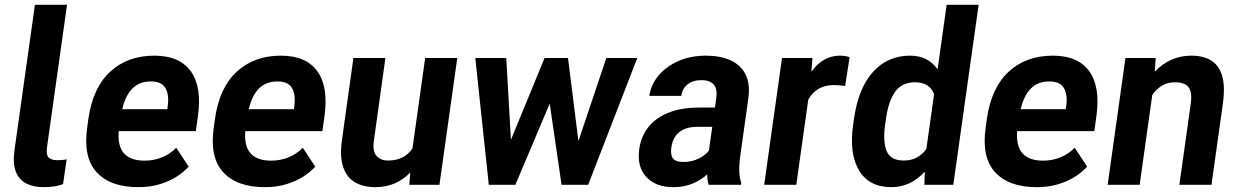

<svg xmlns="http://www.w3.org/2000/svg" viewBox="-20 -770 5168 800"><path d="M259.3 -750 176.3 -159.7Q171.4 -125 182.6 -113.8Q193.8 -102.5 218.3 -102.5Q242.7 -102.5 257.8 -106.4L242.7 -2.9Q211.4 9.8 160.6 9.8Q118.2 9.8 88.4 -5.9Q58.6 -21.5 45.7 -55.7Q32.7 -89.8 40.5 -145.5L125.5 -750Z M804.7 -285.6 795.9 -223.6H474.6Q469.7 -160.2 497.3 -130.4Q524.9 -100.6 582.5 -100.6Q620.1 -100.6 654.1 -114Q688 -127.4 714.4 -154.3L766.1 -75.7Q746.6 -53.7 716.6 -34.4Q686.5 -15.1 646.5 -2.7Q606.4 9.8 556.2 9.8Q439.5 9.8 382.6 -52.5Q325.7 -114.7 343.3 -238.3L348.1 -273.9Q366.7 -404.8 439.2 -471.4Q511.7 -538.1 623 -538.1Q728 -538.1 774.9 -473.1Q821.8 -408.2 804.7 -285.6ZM677.2 -314.9 678.7 -327.1Q685.5 -375 669.4 -402.8Q653.3 -430.7 608.9 -430.7Q561 -430.7 531.7 -401.4Q502.4 -372.1 489.3 -314.9Z M1332 -285.6 1323.2 -223.6H1002Q997.1 -160.2 1024.7 -130.4Q1052.2 -100.6 1109.9 -100.6Q1147.5 -100.6 1181.4 -114Q1215.3 -127.4 1241.7 -154.3L1293.5 -75.7Q1273.9 -53.7 1243.9 -34.4Q1213.9 -15.1 1173.8 -2.7Q1133.8 9.8 1083.5 9.8Q966.8 9.8 909.9 -52.5Q853 -114.7 870.6 -238.3L875.5 -273.9Q894 -404.8 966.6 -471.4Q1039.1 -538.1 1150.4 -538.1Q1255.4 -538.1 1302.2 -473.1Q1349.1 -408.2 1332 -285.6ZM1204.6 -314.9 1206.1 -327.1Q1212.9 -375 1196.8 -402.8Q1180.7 -430.7 1136.2 -430.7Q1088.4 -430.7 1059.1 -401.4Q1029.8 -372.1 1016.6 -314.9Z M1751.5 -528.3H1885.3L1811 0H1685.5L1689.5 -51.3Q1661.6 -22 1625.2 -6.1Q1588.9 9.8 1543.5 9.8Q1494.1 9.8 1459.5 -10.3Q1424.8 -30.3 1409.9 -73.7Q1395 -117.2 1404.8 -187L1452.6 -528.3H1585.9L1538.1 -186Q1531.2 -140.1 1548.8 -120.6Q1566.4 -101.1 1596.2 -101.1Q1632.8 -101.1 1658.2 -114.7Q1683.6 -128.4 1698.7 -151.9Z M2506.3 -528.3H2635.3L2430.7 0H2319.8L2270.5 -338.4L2127.4 0H2016.6L1960.4 -528.3H2089.4L2108.9 -187.5L2249 -528.3H2346.7L2390.1 -182.1Z M3065.4 -127.9Q3059.1 -83.5 3060.3 -55.7Q3061.5 -27.8 3068.4 -8.3L3067.4 0H2932.6Q2927.2 -18.1 2926.8 -43.5Q2900.9 -19.5 2865.2 -4.9Q2829.6 9.8 2786.1 9.8Q2712.4 9.8 2672.9 -32.7Q2633.3 -75.2 2643.6 -149.4Q2650.9 -201.2 2680.9 -239.7Q2710.9 -278.3 2764.2 -300Q2817.4 -321.8 2893.6 -321.8H2959L2964.4 -361.3Q2975.1 -437 2900.4 -436Q2867.2 -436 2845 -418.5Q2822.8 -400.9 2818.8 -370.6H2685.5Q2691.9 -416.5 2723.4 -454.6Q2754.9 -492.7 2805.9 -515.4Q2856.9 -538.1 2921.9 -538.1Q2980 -538.1 3022.7 -519.3Q3065.4 -500.5 3085.9 -460.9Q3106.4 -421.4 3098.1 -359.9ZM2828.1 -95.2Q2862.8 -95.2 2891.1 -109.4Q2919.4 -123.5 2933.6 -142.1L2947.8 -241.7H2888.7Q2851.6 -241.7 2828.1 -230.5Q2804.7 -219.2 2792.7 -200Q2780.8 -180.7 2777.3 -156.2Q2772.9 -125.5 2783.7 -110.4Q2794.4 -95.2 2828.1 -95.2Z M3479.5 -538.1Q3489.7 -538.1 3501.5 -536.4Q3513.2 -534.7 3520 -531.7L3501.5 -411.6Q3477.1 -415.5 3454.1 -415.5Q3416.5 -415.5 3389.9 -399.4Q3363.3 -383.3 3347.7 -354.5L3297.9 0H3164.1L3238.3 -528.3H3365.2L3360.8 -471.2Q3383.8 -503.4 3413.6 -520.8Q3443.4 -538.1 3479.5 -538.1Z M3924.3 -750H4057.6L3952.1 0H3831.5L3833.5 -55.2Q3805.7 -24.4 3770.8 -7.3Q3735.8 9.8 3693.8 9.8Q3601.1 9.8 3559.3 -60.1Q3517.6 -129.9 3534.7 -250L3538.6 -276.4Q3556.2 -401.9 3617.2 -470Q3678.2 -538.1 3772 -538.1Q3811 -538.1 3839.4 -523.2Q3867.7 -508.3 3886.7 -481.4ZM3745.6 -101.1Q3776.9 -101.1 3800.5 -114Q3824.2 -127 3839.8 -149.4L3872.1 -377.9Q3853 -427.2 3792 -427.2Q3738.3 -427.2 3710 -387.9Q3681.6 -348.6 3671.9 -276.4L3668 -250Q3658.2 -179.2 3674.6 -140.1Q3690.9 -101.1 3745.6 -101.1Z M4548.3 -285.6 4539.6 -223.6H4218.3Q4213.4 -160.2 4241 -130.4Q4268.6 -100.6 4326.2 -100.6Q4363.8 -100.6 4397.7 -114Q4431.6 -127.4 4458 -154.3L4509.8 -75.7Q4490.2 -53.7 4460.2 -34.4Q4430.2 -15.1 4390.1 -2.7Q4350.1 9.8 4299.8 9.8Q4183.1 9.8 4126.2 -52.5Q4069.3 -114.7 4086.9 -238.3L4091.8 -273.9Q4110.4 -404.8 4182.9 -471.4Q4255.4 -538.1 4366.7 -538.1Q4471.7 -538.1 4518.6 -473.1Q4565.4 -408.2 4548.3 -285.6ZM4420.9 -314.9 4422.4 -327.1Q4429.2 -375 4413.1 -402.8Q4397 -430.7 4352.5 -430.7Q4304.7 -430.7 4275.4 -401.4Q4246.1 -372.1 4232.9 -314.9Z M4944.3 -538.1Q4992.2 -538.1 5025.1 -518.8Q5058.1 -499.5 5071.8 -455.3Q5085.4 -411.1 5075.2 -336.9L5027.8 0H4894L4941.4 -337.4Q4946.3 -372.1 4939.9 -391.6Q4933.6 -411.1 4917.2 -419.2Q4900.9 -427.2 4875 -427.2Q4845.2 -427.2 4821.8 -413.1Q4798.3 -398.9 4781.2 -374.5L4728.5 0H4595.2L4669.4 -528.3H4795.4L4791.5 -471.2Q4855 -538.1 4944.3 -538.1Z"/></svg>

Font: Robert Sans ExtraBold
Style: Italic
Weight: 800
Italic angle: -8°
Designer: Christian Robertson (extended by Adam Twardoch)
Foundry: Google
Version: Version 12.135;April 2, 2019;FontCreator 11.5.0.2425 64-bit;